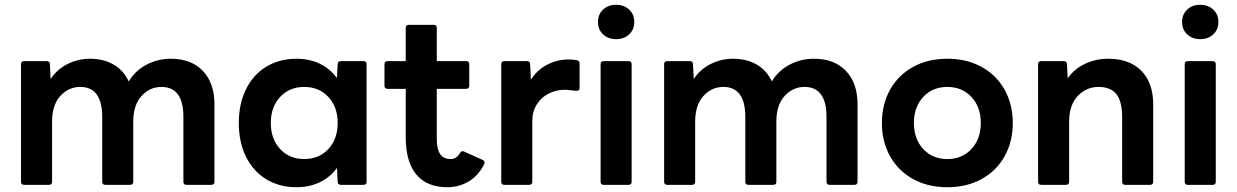

<svg xmlns="http://www.w3.org/2000/svg" viewBox="-20 -774 5179 804"><path d="M81 0Q68 0 68 -13V-505Q68 -518 81 -518H175Q189 -518 189 -505L192 -443Q219 -484 263 -506Q307 -528 356 -528Q414 -528 456 -503.5Q498 -479 519 -433Q547 -479 594 -503.5Q641 -528 696 -528Q781 -528 829.5 -477Q878 -426 878 -337V-13Q878 0 865 0H761Q748 0 748 -13V-284Q748 -410 656 -410Q607 -410 572.5 -372Q538 -334 538 -264V-13Q538 0 525 0H421Q408 0 408 -13V-284Q408 -410 316 -410Q267 -410 232.5 -372Q198 -334 198 -264V-13Q198 0 185 0Z M980 -259Q980 -338 1009.5 -399Q1039 -460 1094 -494Q1149 -528 1222 -528Q1276 -528 1319.5 -507Q1363 -486 1391 -447L1394 -505Q1394 -518 1408 -518H1502Q1515 -518 1515 -505V-13Q1515 0 1502 0H1408Q1394 0 1394 -13L1391 -71Q1363 -32 1319.5 -11Q1276 10 1222 10Q1149 10 1094 -24Q1039 -58 1009.5 -119Q980 -180 980 -259ZM1394 -259Q1394 -326 1355 -368Q1316 -410 1254 -410Q1192 -410 1153 -368Q1114 -326 1114 -259Q1114 -192 1153 -150Q1192 -108 1254 -108Q1316 -108 1355 -150Q1394 -192 1394 -259Z M1679 -200V-402H1603Q1590 -402 1590 -415V-505Q1590 -518 1603 -518H1679V-657Q1679 -670 1692 -670H1796Q1809 -670 1809 -657V-518H1932Q1945 -518 1945 -505V-415Q1945 -402 1932 -402H1809V-192Q1809 -150 1823 -129Q1837 -108 1867 -108Q1892 -108 1906 -133Q1913 -145 1924 -139L2002 -104Q2009 -101 2009 -93Q2009 -89 2006 -83Q1980 -35 1940 -12.5Q1900 10 1853 10Q1768 10 1723.5 -43Q1679 -96 1679 -200Z M2092 0Q2079 0 2079 -13V-505Q2079 -518 2092 -518H2186Q2200 -518 2200 -505L2203 -440Q2229 -481 2271 -503Q2313 -525 2361 -525Q2381 -525 2396 -522Q2407 -519 2407 -508V-405Q2407 -394 2396 -394Q2386 -394 2371.5 -396Q2357 -398 2345 -398Q2309 -398 2278 -382.5Q2247 -367 2228 -337Q2209 -307 2209 -268V-13Q2209 0 2196 0Z M2484 -682Q2484 -714 2505.5 -734Q2527 -754 2560 -754Q2593 -754 2614.5 -734Q2636 -714 2636 -682Q2636 -650 2614.5 -630Q2593 -610 2560 -610Q2527 -610 2505.5 -630Q2484 -650 2484 -682ZM2508 0Q2495 0 2495 -13V-505Q2495 -518 2508 -518H2612Q2625 -518 2625 -505V-13Q2625 0 2612 0Z M2774 0Q2761 0 2761 -13V-505Q2761 -518 2774 -518H2868Q2882 -518 2882 -505L2885 -443Q2912 -484 2956 -506Q3000 -528 3049 -528Q3107 -528 3149 -503.5Q3191 -479 3212 -433Q3240 -479 3287 -503.5Q3334 -528 3389 -528Q3474 -528 3522.5 -477Q3571 -426 3571 -337V-13Q3571 0 3558 0H3454Q3441 0 3441 -13V-284Q3441 -410 3349 -410Q3300 -410 3265.5 -372Q3231 -334 3231 -264V-13Q3231 0 3218 0H3114Q3101 0 3101 -13V-284Q3101 -410 3009 -410Q2960 -410 2925.5 -372Q2891 -334 2891 -264V-13Q2891 0 2878 0Z M3673 -259Q3673 -337 3707 -398Q3741 -459 3803 -493.5Q3865 -528 3947 -528Q4029 -528 4091 -493.5Q4153 -459 4187 -398Q4221 -337 4221 -259Q4221 -181 4187 -120Q4153 -59 4091 -24.5Q4029 10 3947 10Q3865 10 3803 -24.5Q3741 -59 3707 -120Q3673 -181 3673 -259ZM4087 -259Q4087 -326 4048 -368Q4009 -410 3947 -410Q3885 -410 3846 -368Q3807 -326 3807 -259Q3807 -192 3846 -150Q3885 -108 3947 -108Q4009 -108 4048 -150Q4087 -192 4087 -259Z M4340 0Q4327 0 4327 -13V-505Q4327 -518 4340 -518H4434Q4448 -518 4448 -505L4451 -446Q4479 -486 4524 -507Q4569 -528 4620 -528Q4710 -528 4759.5 -477.5Q4809 -427 4809 -337V-13Q4809 0 4796 0H4692Q4679 0 4679 -13V-284Q4679 -349 4655 -379.5Q4631 -410 4580 -410Q4529 -410 4493 -372Q4457 -334 4457 -264V-13Q4457 0 4444 0Z M4930 -682Q4930 -714 4951.5 -734Q4973 -754 5006 -754Q5039 -754 5060.5 -734Q5082 -714 5082 -682Q5082 -650 5060.5 -630Q5039 -610 5006 -610Q4973 -610 4951.5 -630Q4930 -650 4930 -682ZM4954 0Q4941 0 4941 -13V-505Q4941 -518 4954 -518H5058Q5071 -518 5071 -505V-13Q5071 0 5058 0Z"/></svg>

Font: LINE Seed Sans KR Bold
Style: Regular
Weight: 700
Designer: LINE BX Design & Sandoll Inc & Dalton Maag Ltd
Foundry: Sandoll Inc.
Version: Version 1.000